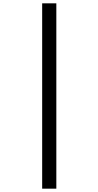

<svg xmlns="http://www.w3.org/2000/svg" viewBox="-20 -906 591 1152"><path d="M233 -886V226H318V-886Z"/></svg>

Font: Noto Sans Kannada UI ExtraCondensed Medium
Style: Regular
Weight: 500
Width: 2
Designer: Jelle Bosma - Monotype Design Team
Foundry: Monotype Imaging Inc.
Version: Version 2.005